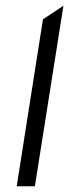

<svg xmlns="http://www.w3.org/2000/svg" viewBox="-20 -656 240 666"><path d="M101 -10 200 -636 129 -589 38 -10Z"/></svg>

Font: Charger Pro
Style: LitNarObl
Weight: 300
Designer: Jasper
Foundry: Cannot Into Space Fonts
Version: Version 1.09